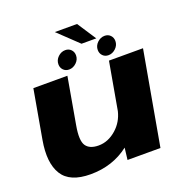

<svg xmlns="http://www.w3.org/2000/svg" viewBox="-149 -995 1099 1137"><g transform="rotate(-20 400.0 -427.0)"><path d="M464 0 473 -74.5Q370.5 5 231 5Q100.5 5 53.8 -70.5Q7 -146 31.5 -284.5L85.5 -590.5H300L248.5 -297.5Q232 -205 254.5 -172Q277 -139 333.5 -139Q394.5 -139 446.5 -185.5Q493.5 -227.5 509 -291L562 -590.5H776.5L671.5 0ZM571 -621.5Q549 -621.5 535 -636Q521 -650.5 521 -672Q521 -698.5 541.2 -718Q561.5 -737.5 587.5 -737.5Q609.5 -737.5 623.5 -723Q637.5 -708.5 637.5 -687Q637.5 -660.5 617 -641Q596.5 -621.5 571 -621.5ZM323 -621.5Q301 -621.5 287 -636Q273 -650.5 273 -672Q273 -698.5 293.2 -718Q313.5 -737.5 339.5 -737.5Q361.5 -737.5 375.5 -723Q389.5 -708.5 389.5 -687Q389.5 -660.5 369 -641Q348.5 -621.5 323 -621.5ZM443.5 -740 318.5 -859H458.5L536.5 -740Z"/></g></svg>

Font: Anybody ExtraExpanded ExtraBold
Style: Italic
Weight: 800
Width: 8
Italic angle: -10°
Designer: Tyler Finck
Foundry: Etcetera Type Company
Version: Version 1.010; ttfautohint (v1.8.3) -l 8 -r 50 -G 200 -x 14 